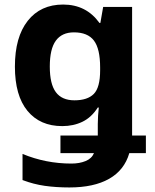

<svg xmlns="http://www.w3.org/2000/svg" viewBox="-20 -576 673 836"><path d="M254.9 -556.2Q355.5 -556.2 413.1 -476.1H417L429.2 -545.9H555.2V14.2H615.2V90.8H543Q521.5 165 455.1 202.6Q388.7 240.2 282.2 240.2Q224.6 240.2 175 233.2Q125.5 226.1 78.1 208V94.2Q179.2 136.2 291 136.2Q326.2 136.2 352.8 125.2Q379.4 114.3 389.2 90.8H243.2V14.2H405.8V-36.1Q405.8 -52.7 407 -72Q408.2 -91.3 410.2 -107.9H405.8Q378.4 -64.9 339.1 -45.9Q299.8 -26.9 251 -26.9Q154.3 -26.9 99.6 -93.3Q44.9 -159.7 44.9 -286.1Q44.9 -414.6 100.8 -485.4Q156.7 -556.2 254.9 -556.2ZM301.8 -435.1Q249.5 -435.1 223.1 -398.9Q196.8 -362.8 196.8 -286.1Q196.8 -210.4 223.1 -174.8Q249.5 -139.2 304.2 -139.2Q360.8 -139.2 388.4 -167Q416 -194.8 416 -270V-282.2Q416 -363.8 388.9 -399.4Q361.8 -435.1 301.8 -435.1Z"/></svg>

Font: Open Sans
Style: Bold
Weight: 700
Designer: Monotype Design Team
Foundry: Monotype Imaging Inc.
Version: Version 3.000; ttfautohint (v1.8.4)